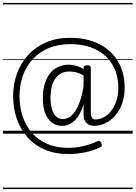

<svg xmlns="http://www.w3.org/2000/svg" viewBox="-20 -905 918 1300"><path d="M270 -241Q270 -291 281.5 -332.5Q293 -374 315.5 -404Q338 -434 371 -450.5Q404 -467 447 -467Q473 -467 497 -459.5Q521 -452 546 -438V-448Q546 -456 552.5 -459.5Q559 -463 570 -463Q583 -463 589 -459Q595 -455 595 -447V-141Q595 -119 602.5 -107.5Q610 -96 625 -96Q654 -96 682 -110.5Q710 -125 732 -153Q754 -181 767.5 -220Q781 -259 781 -308Q781 -400 741.5 -466.5Q702 -533 629.5 -569.5Q557 -606 454 -606Q372 -606 308.5 -579Q245 -552 201 -503.5Q157 -455 134.5 -391.5Q112 -328 112 -255Q112 -182 133 -118Q154 -54 195.5 -6Q237 42 299 69Q361 96 444 96Q494 96 545.5 84Q597 72 642 50Q657 44 666 64Q676 85 659 92Q611 115 556 126.5Q501 138 444 138Q352 138 282 107.5Q212 77 164.5 22.5Q117 -32 93 -103Q69 -174 69 -255Q69 -336 95 -407Q121 -478 170.5 -532.5Q220 -587 291.5 -618Q363 -649 454 -649Q568 -649 651 -607Q734 -565 779 -489Q824 -413 824 -310Q824 -252 807 -204.5Q790 -157 761 -123.5Q732 -90 695 -71.5Q658 -53 618 -53Q585 -53 565.5 -72.5Q546 -92 546 -126Q546 -144 546 -162Q546 -180 546 -198Q522 -123 484.5 -88Q447 -53 400 -53Q341 -53 305.5 -102Q270 -151 270 -241ZM322 -243Q322 -202 330.5 -169.5Q339 -137 358 -118Q377 -99 408 -99Q438 -99 465 -123.5Q492 -148 513 -197.5Q534 -247 546 -323V-393Q519 -410 495 -415.5Q471 -421 451 -421Q420 -421 396.5 -409.5Q373 -398 356 -375Q339 -352 330.5 -319Q322 -286 322 -243ZM0 365H878V375H0ZM0 -20H878V0H0ZM0 -505H878V-500H0ZM0 -885H878V-875H0Z"/></svg>

Font: Playwrite GB S Guides
Style: Regular
Weight: 400
Designer: Veronika Burian, José Scaglione
Foundry: TypeTogether
Version: Version 1.003